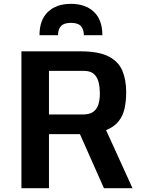

<svg xmlns="http://www.w3.org/2000/svg" viewBox="-20 -991 765 1011"><path d="M92.8 0V-720.7H403.8Q499.5 -720.7 551.8 -693.8Q604 -667 624.3 -618.7Q644.5 -570.3 644.5 -505.4Q644.5 -460.9 636.5 -422.1Q628.4 -383.3 605.5 -353.5Q582.5 -323.7 538.6 -305.7L677.7 0H527.3L400.9 -284.7H237.8V0ZM237.8 -388.2H416Q453.1 -388.2 472.4 -403.1Q491.7 -418 498.8 -443.1Q505.9 -468.3 505.9 -499Q505.9 -528.3 499.8 -555.7Q493.7 -583 475.8 -600.3Q458 -617.7 421.9 -617.7H237.8ZM353.5 -970.7Q430.2 -970.7 474.6 -928.5Q519 -886.2 519 -805.7H421.4Q421.4 -837.4 405.8 -854Q390.1 -870.6 353.5 -870.6Q316.9 -870.6 301.3 -854Q285.6 -837.4 285.6 -805.7H188Q188 -886.2 232.4 -928.5Q276.9 -970.7 353.5 -970.7Z"/></svg>

Font: Monda
Style: Bold
Weight: 700
Designer: Vernon Adams
Foundry: Vernon Adams
Version: Version 2.100; ttfautohint (v1.8.3)